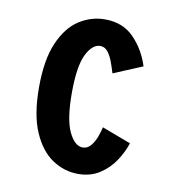

<svg xmlns="http://www.w3.org/2000/svg" viewBox="-65 -570 580 640"><g transform="rotate(10 225.0 -250.5)"><path d="M240.5 11Q193.5 11 153 -16Q112.5 -43 87.5 -100.8Q62.5 -158.5 62.5 -251Q62.5 -344.5 87.5 -402Q112.5 -459.5 153 -485.8Q193.5 -512 240.5 -512Q301.5 -512 339.2 -472.8Q377 -433.5 393.5 -380L295.5 -339Q290.5 -356 283.5 -375.5Q276.5 -395 266 -408.5Q255.5 -422 240 -422Q213 -422 193.2 -381.8Q173.5 -341.5 173.5 -251Q173.5 -162 193.5 -120.2Q213.5 -78.5 240.5 -78.5Q256.5 -78.5 267.8 -92Q279 -105.5 285.8 -124Q292.5 -142.5 295.5 -156.5L393.5 -119.5Q383.5 -88.5 363.5 -58.5Q343.5 -28.5 312.8 -8.8Q282 11 240.5 11Z"/></g></svg>

Font: Trispace Condensed Medium
Style: Regular
Weight: 500
Width: 3
Designer: Tyler Finck
Foundry: Etcetera Type Company
Version: Version 1.210; ttfautohint (v1.8.3)